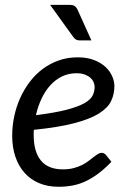

<svg xmlns="http://www.w3.org/2000/svg" viewBox="-20 -744 522 772"><path d="M29 0ZM440 -398Q440 -365 426.5 -337.2Q413 -309.5 377 -287.2Q341 -265 278 -248.5Q215 -232 116 -222Q115.5 -216.5 115.5 -211.2Q115.5 -206 115.5 -200.5Q115.5 -133.5 144.8 -98.2Q174 -63 233 -63Q257 -63 275.8 -68Q294.5 -73 309.2 -80.2Q324 -87.5 335.2 -96.2Q346.5 -105 355.8 -112.2Q365 -119.5 373 -124.5Q381 -129.5 389 -129.5Q398.5 -129.5 406 -121L428 -93.5Q402.5 -67 378 -48.2Q353.5 -29.5 328.2 -17Q303 -4.5 275.2 1.2Q247.5 7 215.5 7Q172 7 137.5 -7.5Q103 -22 79 -48.8Q55 -75.5 42 -113.5Q29 -151.5 29 -198.5Q29 -237.5 37.2 -276.2Q45.5 -315 61.2 -350Q77 -385 99.8 -415Q122.5 -445 151.8 -466.8Q181 -488.5 216.2 -501Q251.5 -513.5 292 -513.5Q330.5 -513.5 358.5 -502.5Q386.5 -491.5 404.5 -474.5Q422.5 -457.5 431.2 -437Q440 -416.5 440 -398ZM287 -449.5Q255.5 -449.5 229 -436.5Q202.5 -423.5 182 -400.8Q161.5 -378 147 -347.2Q132.5 -316.5 124.5 -281Q201.5 -290.5 248 -302.8Q294.5 -315 319.5 -329.2Q344.5 -343.5 352.5 -360Q360.5 -376.5 360.5 -394.5Q360.5 -403.5 356.5 -413.2Q352.5 -423 343.8 -431Q335 -439 321 -444.2Q307 -449.5 287 -449.5ZM259 -724.5Q274 -724.5 281 -719.2Q288 -714 293 -702.5L347.5 -581.5H301Q291.5 -581.5 285.8 -584.8Q280 -588 274.5 -595.5L181.5 -724.5Z"/></svg>

Font: Lato
Style: Italic
Weight: 400
Italic angle: -7°
Designer: Lukasz Dziedzic
Foundry: tyPoland Lukasz Dziedzic
Version: Version 2.007; 2014-02-27